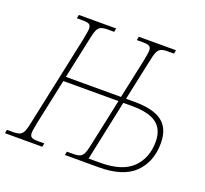

<svg xmlns="http://www.w3.org/2000/svg" viewBox="-144 -860 1073 1005"><g transform="rotate(20 392.5 -357.0)"><path d="M-17 -20H16Q42 -20 55 -26Q68 -32 75.5 -49.5Q83 -67 91 -108L197 -606Q206 -653 206 -663Q206 -682 196 -688Q186 -694 160 -694H127L131 -714H339L335 -694H300Q274 -694 261 -688Q248 -682 240.5 -664.5Q233 -647 225 -606L178 -386H485L532 -606Q541 -653 541 -663Q541 -682 531 -688Q521 -694 495 -694H461L465 -714H672L668 -694H635Q609 -694 596 -688Q583 -682 575.5 -664.5Q568 -647 560 -606L513 -386H562Q665 -386 714.5 -348.5Q764 -311 764 -229Q764 -126 700.5 -63Q637 0 500 0H313L317 -20H351Q377 -20 390 -26Q403 -32 410.5 -49.5Q418 -67 426 -108L480 -361H173L119 -108Q110 -61 110 -51Q110 -32 120 -26Q130 -20 156 -20H191L187 0H-21ZM499 -25Q623 -25 679.5 -81Q736 -137 736 -227Q736 -296 692.5 -328.5Q649 -361 557 -361H507L436 -25Z"/></g></svg>

Font: Noto Serif NarrowThin
Style: Italic
Weight: 250
Width: 4
Italic angle: -12°
Designer: Monotype Design Team
Foundry: Monotype Imaging Inc.
Version: Version 1.001